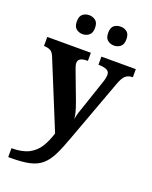

<svg xmlns="http://www.w3.org/2000/svg" viewBox="-177 -845 934 1180"><g transform="rotate(20 289.5 -255.0)"><path d="M27 182Q97 182 139.5 160Q182 138 207 98Q232 58 248 5L68 -435Q57 -461 41 -468.5Q25 -476 4 -477H0V-536H285V-483H282Q254 -483 238 -475Q222 -467 222 -446Q222 -438 225.5 -426.5Q229 -415 232 -407L301 -224Q315 -186 321 -162Q327 -138 329 -118Q331 -139 339.5 -165Q348 -191 351 -198L417 -394Q421 -404 424 -419Q427 -434 427 -443Q427 -465 409 -473.5Q391 -482 358 -483H354V-536H579V-483H575Q547 -482 530.5 -466.5Q514 -451 499 -410L348 0Q322 73 298.5 119.5Q275 166 244 192.5Q213 219 165.5 229.5Q118 240 44 240H27ZM403 -626Q379 -626 361 -640Q343 -654 343 -688Q343 -723 361 -736.5Q379 -750 403 -750Q426 -750 444 -736.5Q462 -723 462 -688Q462 -654 444 -640Q426 -626 403 -626ZM197 -626Q174 -626 156 -640Q138 -654 138 -688Q138 -723 156 -736.5Q174 -750 197 -750Q220 -750 238.5 -736.5Q257 -723 257 -688Q257 -654 238.5 -640Q220 -626 197 -626Z"/></g></svg>

Font: NotoSerif-Bold
Style: Regular
Weight: 700
Designer: Monotype Design Team
Foundry: Monotype Imaging Inc.
Version: Version 2.007; ttfautohint (v1.8) -l 8 -r 50 -G 200 -x 14 -D